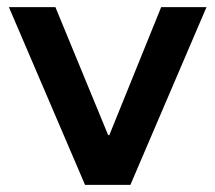

<svg xmlns="http://www.w3.org/2000/svg" viewBox="-20 -520 606 540"><path d="M219.2 0 5 -500H135.8L284.2 -140H287.5L433.3 -500H560.8L346.7 0Z"/></svg>

Font: Funnel Display SemiBold
Style: Regular
Weight: 600
Designer: NORD ID, Kristian Moeller
Foundry: Dicotype
Version: Version 1.000